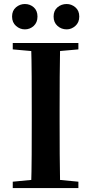

<svg xmlns="http://www.w3.org/2000/svg" viewBox="-20 -960 466 980"><path d="M107 -810.1Q81.7 -810.1 61.7 -827.7Q41.6 -845.3 41.6 -875.5Q41.6 -906 61.7 -922.8Q81.7 -939.5 107 -939.5Q132.9 -939.5 152.1 -922.8Q171.3 -906 171.3 -875.5Q171.3 -845.3 152.1 -827.7Q132.9 -810.1 107 -810.1ZM320.4 -810.1Q293.3 -810.1 273.5 -827.7Q253.6 -845.3 253.6 -875.5Q253.6 -906 273.5 -922.8Q293.3 -939.5 320.4 -939.5Q344.7 -939.5 364.6 -922.8Q384.6 -906 384.6 -875.5Q384.6 -845.3 364.6 -827.7Q344.7 -810.1 320.4 -810.1ZM45.1 0V-32.6L198.2 -47.3H226L380.1 -32.6V0ZM138.6 0Q141.4 -85.2 141.7 -171.8Q142.1 -258.5 142.1 -346.1V-393.6Q142.1 -481.3 141.7 -567.7Q141.4 -654.1 138.6 -740.5H287Q285.3 -655.6 284.8 -568.4Q284.3 -481.3 284.3 -393.6V-346.9Q284.3 -259.9 284.8 -173.3Q285.3 -86.6 287 0ZM45.1 -707.9V-740.5H380.1V-707.9L226 -694.2H198.2Z"/></svg>

Font: Noto Serif HK ExtraLight
Style: Regular
Weight: 200
Designer: Ryoko NISHIZUKA 西塚涼子 (kana & ideographs); Frank Grießhammer (Latin, Greek & Cyrillic); Wenlong ZHANG 张文龙 (bopomofo); San
Foundry: Adobe
Version: Version 2.002-H1;hotconv 1.1.0;makeotfexe 2.6.0